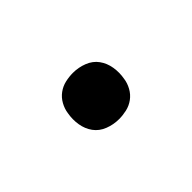

<svg xmlns="http://www.w3.org/2000/svg" viewBox="-20 -610 540 540"><g transform="rotate(-45 250.0 -340.0)"><path d="M250 -248Q228 -248 207.5 -256Q187 -264 175 -280.5Q163 -297 159.5 -318.5Q156 -340 160 -362Q162 -377 170 -391.5Q178 -406 191 -415.5Q204 -425 219.5 -428.5Q235 -432 250 -432Q272 -432 292.5 -424Q313 -416 325 -399.5Q337 -383 340.5 -361.5Q344 -340 340 -318Q338 -303 330 -288.5Q322 -274 309 -264.5Q296 -255 280.5 -251.5Q265 -248 250 -248Z"/></g></svg>

Font: Iosevka Curly Slab Semibold
Style: Italic
Weight: 600
Italic angle: -9°
Monospace: yes
Designer: Belleve Invis
Foundry: Belleve Invis
Version: Version 22.1.2; ttfautohint (v1.8.4)